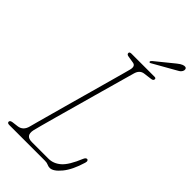

<svg xmlns="http://www.w3.org/2000/svg" viewBox="-265 -910 982 982"><g transform="rotate(45 226.5 -419.0)"><path d="M275.5 0H17.5Q3 0 3 -10Q3 -19.5 20 -22L52.5 -26Q87 -30.5 97 -69Q99.5 -79 108.8 -113Q118 -147 131.8 -196.5Q145.5 -246 161.2 -303Q177 -360 192.8 -416.5Q208.5 -473 221.8 -521Q235 -569 243.8 -600.5Q252.5 -632 254 -638.5Q261.5 -669.5 238.5 -673L201.5 -679Q187.5 -681 187.5 -691Q187.5 -700 201.5 -700H368.5Q378.5 -700 378.5 -692Q378.5 -681 362.5 -679.5L320 -674Q290 -670.5 281 -635Q279.5 -630 271 -599.5Q262.5 -569 249.2 -521.8Q236 -474.5 220.2 -418.5Q204.5 -362.5 188.8 -305.5Q173 -248.5 159 -198.8Q145 -149 135.8 -114.2Q126.5 -79.5 124 -68.5Q113.5 -20 161 -20H281Q317 -20 347 -46Q377 -72 407 -145Q413 -159 422 -159Q426.5 -159 429 -153.8Q431.5 -148.5 428.5 -138.5Q407.5 -68 375.8 -29.5Q344 9 319 9Q308.5 9 299.2 4.5Q290 0 275.5 0ZM401 -828Q416.5 -840.5 427 -844.5Q437.5 -848.5 444 -847Q451 -845.5 452.5 -838.2Q454 -831 450 -823.5Q444.5 -814 436.8 -809.8Q429 -805.5 418 -799L305 -735Q299 -731.5 296.5 -736Q295 -738.5 297.2 -742Q299.5 -745.5 302.5 -748Z"/></g></svg>

Font: Fraunces144ptSuperSoftThinItalic
Style: Italic
Weight: 100
Italic angle: -16°
Version: Version 1.000;[0bf87f6ff]